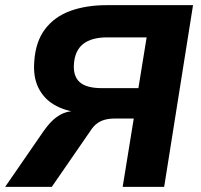

<svg xmlns="http://www.w3.org/2000/svg" viewBox="-29 -725 779 745"><path d="M-9 0 140 -216Q166 -253 191 -271Q216 -289 244 -293L268 -294L275 -289Q221 -295 180.5 -319Q140 -343 119.5 -385.5Q99 -428 104 -487Q109 -563 145.5 -611.5Q182 -660 243.5 -682.5Q305 -705 386 -705H720L608 0H447L490 -265H416Q395 -265 378 -260.5Q361 -256 347 -245.5Q333 -235 321 -216L172 0ZM366 -383H508L540 -580H387Q327 -580 294.5 -555Q262 -530 258 -478Q254 -430 280 -406.5Q306 -383 366 -383Z"/></svg>

Font: Nunito Sans 9pt ExtraBold
Style: Italic
Weight: 800
Italic angle: -9°
Version: Version 3.101;gftools[0.9.27]